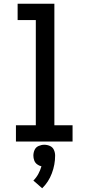

<svg xmlns="http://www.w3.org/2000/svg" viewBox="-20 -755 472 1024"><path d="M65 0H367V-87H270V-735H74V-648H171V-87H65ZM205 249Q239 216 256.5 169.5Q274 123 274 75Q274 59 267.5 44.5Q261 30 246.5 23.5Q232 17 216 17Q201 17 186 23.5Q171 30 164.5 44.5Q158 59 158 75Q158 88 162.5 100.5Q167 113 177.5 121Q188 129 201 132Q195 153 184.5 172.5Q174 192 158 208Z"/></svg>

Font: Iosevka Sparkle Medium
Style: Regular
Weight: 500
Designer: Belleve Invis
Foundry: Belleve Invis
Version: Version 4.5.0; ttfautohint (v1.8.3)